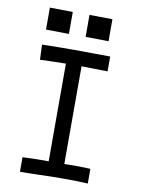

<svg xmlns="http://www.w3.org/2000/svg" viewBox="-91 -882 699 945"><g transform="rotate(10 259.0 -409.5)"><path d="M80.6 -819.8 195.3 -818.4V-708.5L80.6 -710ZM278.8 -818.4 393.6 -816.9V-707L278.8 -708.5ZM74.2 -633.8Q150.4 -635.7 236.8 -635.7Q294.9 -635.7 414.6 -634.3V-560.1Q382.8 -560.1 344.5 -561.3Q306.2 -562.5 284.2 -562.5V-74.2Q294.9 -74.2 313.2 -74.5Q331.5 -74.7 344.2 -74.7Q380.9 -74.7 414.6 -72.8V0.5Q364.7 -2.4 312 -2.4Q301.3 -2.4 276.4 -2.2Q251.5 -2 236.3 -2Q223.1 -2 170.9 -0.2Q118.7 1.5 75.7 1.5V-71.3Q127.4 -73.7 169.4 -73.7H206.1V-562Q112.3 -560.5 77.1 -558.6Z"/></g></svg>

Font: Fantasque Sans Mono
Style: Regular
Weight: 400
Monospace: yes
Designer: Jany Belluz
Version: Version 1.8.0 ; ttfautohint (v1.8.2)